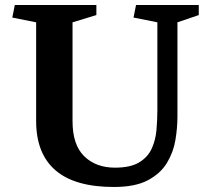

<svg xmlns="http://www.w3.org/2000/svg" viewBox="-20 -730 841 765"><path d="M269 -641V-247Q269 -153 315.5 -107.5Q362 -62 438 -62Q500 -62 534.5 -83Q569 -104 584.5 -138Q600 -172 603.5 -212.5Q607 -253 607 -291V-641L512 -660L522 -710H772V-670L687 -641V-265Q687 -221 679 -172.5Q671 -124 645.5 -81.5Q620 -39 569.5 -12Q519 15 434 15Q278 15 201 -51.5Q124 -118 124 -248V-641L29 -660L39 -710H364V-670Z"/></svg>

Font: Brawler
Style: Bold
Weight: 700
Designer: Oleg Frolov, Haley Fiege
Foundry: Oleg Frolov, Haley Fiege
Version: Version 1.101; ttfautohint (v1.8.3)